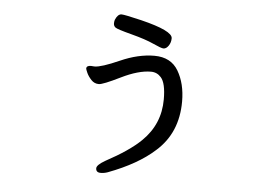

<svg xmlns="http://www.w3.org/2000/svg" viewBox="-47 -631 1095 761"><g transform="rotate(5 500.0 -250.5)"><path d="M379 66Q393 66 407 61Q524 17 591 -44Q676 -119 676 -244Q676 -315 646.5 -365Q617 -415 551 -415Q487 -415 416 -383.5Q345 -352 318 -352L304 -353Q286 -353 286 -341Q286 -338 292 -324.5Q298 -311 310.5 -297.5Q323 -284 341 -284Q357 -284 425 -317.5Q493 -351 543 -351Q567 -351 583 -333Q603 -311 603 -246Q603 -147 532 -78Q486 -33 393 17Q360 36 360 49Q360 66 379 66ZM584 -447Q595 -447 604 -460Q613 -473 613 -490Q613 -520 486 -551Q419 -567 407 -567Q392 -567 382 -543Q380 -536 380 -529Q380 -519 387.5 -513Q395 -507 452.5 -492Q510 -477 542.5 -462Q575 -447 584 -447Z"/></g></svg>

Font: LXGW WenKai Mono TC
Style: Bold
Weight: 700
Designer: LXGW / Fontworks Inc.
Foundry: LXGW / Fontworks Inc.
Version: Version 1.330